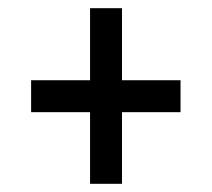

<svg xmlns="http://www.w3.org/2000/svg" viewBox="-20 -493 518 469"><path d="M200 -44V-219H56V-297H200V-473H278V-297H421V-219H278V-44Z"/></svg>

Font: Archivo ExtraCondensed Medium
Style: Regular
Weight: 500
Width: 2
Designer: Hector Gatti
Foundry: Omnibus-Type
Version: Version 2.001